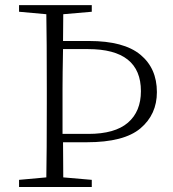

<svg xmlns="http://www.w3.org/2000/svg" viewBox="-20 -743 686 763"><path d="M330.1 -547.9H230.5Q228.5 -444.3 228.5 -390.6V-210.9H331.1Q436.5 -210.9 488.3 -255.4Q540 -299.8 540 -380.9Q540 -547.9 330.1 -547.9ZM325.2 -177.7H230.5Q230.5 -154.3 231 -107.4Q231.4 -60.5 231.4 -38.1L344.7 -28.3V0H55.7V-28.3L164.1 -38.1Q166 -134.8 166 -333V-389.6Q166 -588.9 164.1 -686.5L55.7 -696.3V-722.7H344.7V-696.3L231.4 -686.5L230.5 -580.1H334Q471.7 -580.1 537.6 -525.9Q603.5 -471.7 603.5 -377Q603.5 -288.1 538.1 -232.9Q472.7 -177.7 325.2 -177.7Z"/></svg>

Font: GenYoMin TW TTF ExtraLight
Style: Regular
Weight: 250
Version: Version 1.300